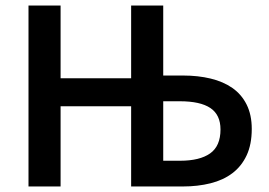

<svg xmlns="http://www.w3.org/2000/svg" viewBox="-20 -674 971 694"><path d="M83 0V-654H199V-391H454V-654H570V-401H642Q696 -401 741.5 -390Q787 -379 820 -356Q853 -333 871.5 -296Q890 -259 890 -208Q890 -152 871.5 -112.5Q853 -73 820 -48Q787 -23 741 -11.5Q695 0 641 0H454V-290H199V0ZM570 -93H631Q702 -93 739.5 -119.5Q777 -146 777 -206Q777 -259 740.5 -283.5Q704 -308 630 -308H570Z"/></svg>

Font: TT Toshiba Sans Medium
Style: Regular
Weight: 500
Designer: Paul D. Hunt
Foundry: Toshiba Corporation
Version: Version 2.020;PS 2.000;hotconv 1.0.86;makeotf.lib2.5.63406